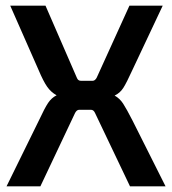

<svg xmlns="http://www.w3.org/2000/svg" viewBox="-20 -655 605 675"><path d="M320 -382 435 -635H552L445 -408Q425 -364 413.5 -346Q402 -328 383 -319Q401 -309 413 -290.5Q425 -272 446 -231L562 0H437L314 -258Q309 -269 300 -269H258Q250 -269 244 -258L122 0H3L117 -232Q137 -275 149 -293Q161 -311 179 -320Q159 -331 145.5 -350.5Q132 -370 116 -408L16 -635H140L250 -382Q254 -371 264 -371H306Q314 -371 320 -382Z"/></svg>

Font: Gemunu Libre
Style: Bold
Weight: 700
Designer: Puspanada Ekanayake, Sola Matas, Pathum Egodawatta, Kosala Senevirathne
Foundry: mooniak
Version: Version 1.100